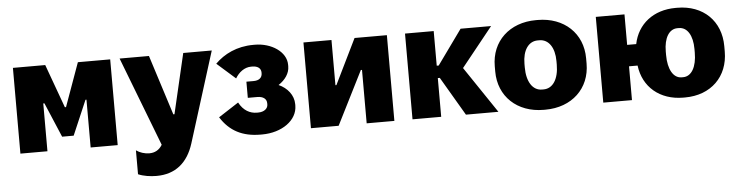

<svg xmlns="http://www.w3.org/2000/svg" viewBox="-46 -743 4464 1160"><g transform="rotate(-5 2186.5 -163.0)"><path d="M55 0H219V-290H226L315 -80H385L475 -290H481V0H645V-520H449L354 -256H347L251 -520H55Z M863 206C978 206 1053 143 1089 29L1261 -520H1088L1003 -156H996L880 -520H702L910 21C891 53 863 66 832 66C802 66 773 56 752 41V186C784 200 826 206 863 206Z M1510 12H1520C1640 12 1735 -55 1735 -145V-153C1735 -208 1697 -254 1645 -277C1686 -304 1713 -342 1713 -384V-394C1713 -473 1623 -532 1523 -532H1514C1413 -532 1335 -492 1281 -438L1393 -339C1414 -375 1449 -402 1489 -402H1496C1529 -402 1549 -387 1549 -361V-357C1549 -330 1530 -314 1497 -314H1453V-216H1510C1546 -216 1567 -200 1567 -173V-166C1567 -141 1544 -122 1508 -122H1500C1459 -122 1419 -142 1392 -193L1270 -114C1324 -28 1402 12 1510 12Z M1817 0H1985L2148 -324H2155V0H2323V-520H2127L1993 -246H1987V-520H1817Z M2433 0H2607V-235H2619L2757 0H2954L2764 -282L2955 -520H2770L2619 -310H2607V-520H2433Z M3228 12H3238C3399 12 3510 -93 3510 -244V-276C3510 -427 3399 -532 3238 -532H3228C3067 -532 2956 -427 2956 -276V-244C2956 -93 3067 12 3228 12ZM3228 -111C3172 -111 3136 -166 3136 -253V-275C3136 -357 3172 -409 3228 -409H3238C3294 -409 3330 -357 3330 -275V-253C3330 -166 3294 -111 3238 -111Z M4075 12H4085C4242 12 4348 -91 4348 -244V-276C4348 -429 4242 -532 4085 -532H4075C3940 -532 3843 -455 3819 -335H3764V-520H3590V0H3764V-205H3816C3832 -74 3932 12 4075 12ZM4075 -111C4025 -111 3993 -166 3993 -253V-275C3993 -357 4025 -409 4075 -409H4084C4135 -409 4167 -357 4167 -275V-253C4167 -166 4135 -111 4084 -111Z"/></g></svg>

Font: Fixel Text ExtraBold
Style: Regular
Weight: 800
Width: 4
Designer: AlfaBravo + MacPaw
Foundry: Kyrylo Tkachov, Marchela Mozhyna, Serhii Makarenko, Maria Weinstein, Zakhar Kryvoshyya
Version: Version 1.211